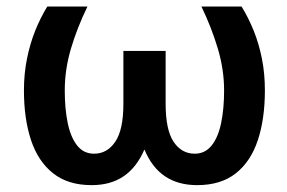

<svg xmlns="http://www.w3.org/2000/svg" viewBox="-20 -548 864 579"><path d="M256.3 10.3Q185.1 10.3 139.9 -25.6Q94.7 -61.5 73.5 -125.7Q52.2 -189.9 52.2 -275.4Q52.2 -325.7 61.3 -370.6Q70.3 -415.5 85.9 -454.8Q101.6 -494.1 122.6 -528.3H243.7Q212.4 -463.9 193.8 -400.9Q175.3 -337.9 175.3 -275.4Q175.3 -219.7 184.3 -176.5Q193.4 -133.3 212.9 -108.9Q232.4 -84.5 263.7 -84.5Q303.2 -84.5 327.6 -120.6Q352.1 -156.7 352.1 -234.9V-394.5H479.5V-234.9Q479.5 -156.7 503.4 -120.6Q527.3 -84.5 567.4 -84.5Q598.1 -84.5 617.9 -108.9Q637.7 -133.3 646.7 -176.3Q655.8 -219.2 655.8 -275.4Q655.8 -337.9 637 -401.1Q618.2 -464.4 587.4 -528.3H708.5Q729.5 -494.1 745.4 -454.6Q761.2 -415 770 -370.4Q778.8 -325.7 778.8 -275.4Q778.8 -189.9 757.6 -125.5Q736.3 -61 691.2 -25.4Q646 10.3 574.7 10.3Q517.1 10.3 477.5 -16.4Q438 -43 415.5 -97.2Q392.1 -43 352.8 -16.4Q313.5 10.3 256.3 10.3Z"/></svg>

Font: Roboto Slab LO Medium
Style: Regular
Weight: 500
Designer: Google
Version: Version 2.000